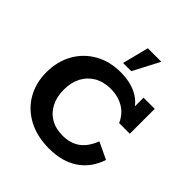

<svg xmlns="http://www.w3.org/2000/svg" viewBox="-217 -950 1107 1107"><g transform="rotate(45 337.0 -396.0)"><path d="M359 10Q261 10 188.5 -28.5Q116 -67 76.5 -135Q37 -203 37 -290Q37 -380 76 -448.5Q115 -517 183.5 -555.5Q252 -594 340 -594Q427 -594 486.5 -558Q546 -522 570 -447L537 -469V-583H628V-380H541Q517 -434 471 -460Q425 -486 369 -486Q310 -486 267.5 -461.5Q225 -437 202 -393.5Q179 -350 179 -291Q179 -233 201 -189.5Q223 -146 264 -122Q305 -98 362 -98Q423 -98 466 -128Q509 -158 535 -225L638 -176Q608 -86 537 -38Q466 10 359 10ZM312 -641 353 -802H463L379 -641Z"/></g></svg>

Font: Rokkitt
Style: Bold
Weight: 700
Designer: Vernon Adams
Foundry: Vernon Adams
Version: Version 3.103